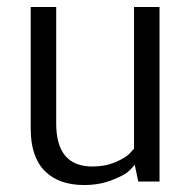

<svg xmlns="http://www.w3.org/2000/svg" viewBox="-20 -520 552 550"><path d="M221 10Q148 10 108 -30.5Q68 -71 68 -151V-500H141V-166Q141 -43 245 -43Q281 -43 310.5 -55.5Q340 -68 352 -81L364 -94V-500H437V0H376L366 -48Q359 -39 347.5 -28.5Q336 -18 300.5 -4Q265 10 221 10Z"/></svg>

Font: Arsenal
Style: Regular
Weight: 400
Designer: Andrij Shevchenko
Foundry: Stairsfor
Version: Version 2.001;PS 002.001;hotconv 1.0.88;makeotf.lib2.5.64775